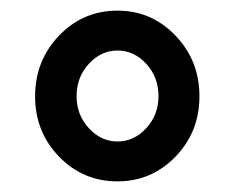

<svg xmlns="http://www.w3.org/2000/svg" viewBox="-20 -744 441 361"><path d="M46 -563Q46 -496 91 -449.5Q136 -403 201 -403Q265 -403 310 -449.5Q355 -496 355 -563Q355 -630 310 -677Q265 -724 201 -724Q136 -724 91 -677Q46 -630 46 -563ZM124 -563Q124 -599 147 -624Q170 -649 201 -649Q232 -649 255 -624Q278 -599 278 -563Q278 -528 255 -503Q232 -478 201 -478Q170 -478 147 -503Q124 -528 124 -563Z"/></svg>

Font: Noto Sans Display Medium
Style: Regular
Weight: 500
Designer: Monotype Design Team
Foundry: Monotype Imaging Inc.
Version: Version 1.900